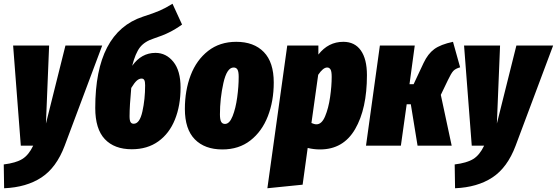

<svg xmlns="http://www.w3.org/2000/svg" viewBox="-47 -777 2970 1024"><path d="M298 0Q254 117 174 169.5Q94 222 -25 227L-27 100Q38 92 72 71Q106 50 130 0H64L23 -534H215L198 -118L302 -534H498Z M916 -310Q916 -214 886 -139.5Q856 -65 797.5 -23Q739 19 656 19Q563 19 512 -35Q461 -89 461 -201Q461 -604 715 -688Q774 -707 805 -720.5Q836 -734 873 -757L924 -646Q889 -621 854.5 -604Q820 -587 774 -572Q724 -556 699.5 -524.5Q675 -493 658 -426Q707 -495 782 -495Q839 -495 877.5 -447.5Q916 -400 916 -310ZM727 -322Q727 -342 722.5 -350Q718 -358 708 -358Q695 -358 682.5 -347Q670 -336 653 -308Q644 -212 644 -157Q644 -134 649.5 -125.5Q655 -117 666 -117Q698 -117 712.5 -182.5Q727 -248 727 -322Z M939 -196Q939 -295 970 -376Q1001 -457 1063 -505.5Q1125 -554 1213 -554Q1307 -554 1360 -499.5Q1413 -445 1413 -337Q1413 -238 1381.5 -157Q1350 -76 1288.5 -28Q1227 20 1139 20Q1045 20 992 -34Q939 -88 939 -196ZM1226 -367Q1226 -395 1219.5 -406Q1213 -417 1199 -417Q1163 -417 1144.5 -334.5Q1126 -252 1126 -167Q1126 -139 1132.5 -127.5Q1139 -116 1153 -116Q1177 -116 1193.5 -157.5Q1210 -199 1218 -257.5Q1226 -316 1226 -367Z M1485 -534H1651V-486Q1704 -554 1784 -554Q1845 -554 1877.5 -508Q1910 -462 1910 -376Q1910 -197 1847 -88.5Q1784 20 1660 20Q1626 20 1594 12L1567 208L1379 227ZM1722 -367Q1722 -397 1715.5 -407Q1709 -417 1698 -417Q1676 -417 1650 -378L1614 -121Q1629 -114 1641 -114Q1669 -114 1687 -157Q1705 -200 1713.5 -259Q1722 -318 1722 -367Z M2407 -418Q2382 -411 2370.5 -398.5Q2359 -386 2342 -350L2304 -271L2362 0H2180L2144 -221H2122L2091 0H1905L1979 -534H2165L2137 -328H2159L2212 -441Q2235 -490 2269 -515Q2303 -540 2369 -554Z M2703 0Q2659 117 2579 169.5Q2499 222 2380 227L2378 100Q2443 92 2477 71Q2511 50 2535 0H2469L2428 -534H2620L2603 -118L2707 -534H2903Z"/></svg>

Font: Fira Sans Extra Condensed Black
Style: Italic
Weight: 900
Width: 3
Italic angle: -8°
Designer: Carrois Corporate & Edenspiekermann AG
Foundry: Carrois Corporate GbR & Edenspiekermann AG
Version: Version 4.203